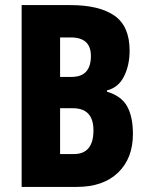

<svg xmlns="http://www.w3.org/2000/svg" viewBox="-20 -734 585 754"><path d="M256 -714Q370 -714 429.5 -672.5Q489 -631 489 -535Q489 -478 467 -434Q445 -390 400 -379V-374Q457 -357 479.5 -316Q502 -275 502 -208Q502 -112 443.5 -56Q385 0 282 0H65V-714ZM261 -432Q337 -432 337 -514Q337 -587 258 -587H216V-432ZM216 -309V-129H270Q347 -129 347 -222Q347 -309 266 -309Z"/></svg>

Font: Noto Sans Gujarati ExtraCondensed ExtraBold
Style: Regular
Weight: 800
Width: 2
Designer: Jelle Bosma - Monotype Design Team, Universal Thirst
Foundry: Monotype Imaging Inc.
Version: Version 2.106; ttfautohint (v1.8.4.7-5d5b)